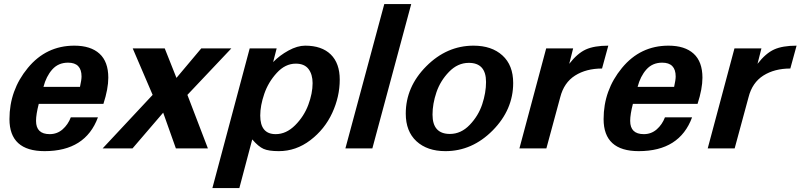

<svg xmlns="http://www.w3.org/2000/svg" viewBox="-20 -742 4003 960"><path d="M521.5 -353.5C521.5 -406.9 506.8 -446.9 477.5 -473.6C448.2 -500.3 406.2 -513.7 351.6 -513.7C257.8 -513.7 180.3 -476.6 119.1 -402.3C57.9 -328.1 27.3 -242.8 27.3 -146.5C27.3 -39.7 85.9 13.7 203.1 13.7C339.2 13.7 428.1 -42.6 469.7 -155.3H334C324.9 -131.2 311.2 -111.2 293 -95.2C274.7 -79.3 253.3 -71.3 228.5 -71.3C182.9 -71.3 160.2 -93.4 160.2 -137.7C160.2 -159.2 164.7 -187.5 173.8 -222.7H497.1C513.3 -272.8 521.5 -316.4 521.5 -353.5ZM387.7 -359.4C387.7 -348.3 385.1 -331.1 379.9 -307.6H197.3C206.4 -342.8 221 -371.7 241.2 -394.5C261.4 -417.3 287.8 -428.7 320.3 -428.7C365.2 -428.7 387.7 -405.6 387.7 -359.4Z M1136.7 -500H986.3L862.3 -352.5L803.7 -500H643.6L743.2 -267.6L493.2 0H642.6L795.9 -178.7L859.4 0H1019.5L917 -267.6Z M1678.7 -343.8C1678.7 -398.4 1663.7 -440.4 1633.8 -469.7C1603.8 -499 1561.2 -513.7 1505.9 -513.7C1479.8 -513.7 1452 -505.5 1422.4 -489.3C1392.7 -473 1367.2 -453.8 1345.7 -431.6L1363.3 -500H1228.5L1042 198.2H1176.8L1241.2 -44.9C1262 -20.8 1280.9 -5 1297.9 2.4C1314.8 9.9 1340.2 13.7 1374 13.7C1431.3 13.7 1483.9 -4.6 1531.7 -41C1579.6 -77.5 1616 -122.9 1641.1 -177.2C1666.2 -231.6 1678.7 -287.1 1678.7 -343.8ZM1543 -326.2C1543 -292.3 1535.8 -256.2 1521.5 -217.8C1507.2 -179.4 1485.2 -145.3 1455.6 -115.7C1425.9 -86.1 1393.6 -71.3 1358.4 -71.3C1307 -71.3 1281.2 -102.2 1281.2 -164.1C1281.2 -197.3 1287.9 -233.4 1301.3 -272.5C1314.6 -311.5 1335.4 -346.5 1363.8 -377.4C1392.1 -408.4 1423.8 -423.8 1459 -423.8C1487.6 -423.8 1508.8 -414.9 1522.5 -397C1536.1 -379.1 1543 -355.5 1543 -326.2Z M2036.1 -721.7H1901.4L1707 0H1841.8Z M2545.9 -327.1C2545.9 -386.4 2528 -432.3 2492.2 -464.8C2456.4 -497.4 2408.2 -513.7 2347.7 -513.7C2258.5 -513.7 2179.7 -479.3 2111.3 -410.6C2043 -342 2008.8 -263 2008.8 -173.8C2008.8 -114.6 2026.7 -68.5 2062.5 -35.6C2098.3 -2.8 2146.5 13.7 2207 13.7C2296.2 13.7 2375 -20.8 2443.4 -89.8C2511.7 -158.9 2545.9 -238 2545.9 -327.1ZM2410.2 -332C2410.2 -296.2 2403.8 -259.1 2391.1 -220.7C2378.4 -182.3 2357.6 -147.9 2328.6 -117.7C2299.6 -87.4 2266.6 -72.3 2229.5 -72.3C2171.5 -72.3 2142.6 -104.5 2142.6 -168.9C2142.6 -204.8 2149.1 -241.9 2162.1 -280.3C2175.1 -318.7 2196.1 -352.9 2225.1 -382.8C2254.1 -412.8 2287.1 -427.7 2324.2 -427.7C2381.5 -427.7 2410.2 -395.8 2410.2 -332Z M3021.5 -513.7C2974.6 -513.7 2937.2 -507.3 2909.2 -494.6C2881.2 -481.9 2853.5 -458 2826.2 -422.9L2845.7 -500H2710.9L2577.1 0H2711.9L2781.2 -255.9C2793.6 -304.7 2818.4 -340.8 2855.5 -364.3C2892.6 -387.7 2937.5 -399.4 2990.2 -399.4Z M3492.2 -353.5C3492.2 -406.9 3477.5 -446.9 3448.2 -473.6C3418.9 -500.3 3377 -513.7 3322.3 -513.7C3228.5 -513.7 3151 -476.6 3089.8 -402.3C3028.6 -328.1 2998 -242.8 2998 -146.5C2998 -39.7 3056.6 13.7 3173.8 13.7C3309.9 13.7 3398.8 -42.6 3440.4 -155.3H3304.7C3295.6 -131.2 3281.9 -111.2 3263.7 -95.2C3245.4 -79.3 3224 -71.3 3199.2 -71.3C3153.6 -71.3 3130.9 -93.4 3130.9 -137.7C3130.9 -159.2 3135.4 -187.5 3144.5 -222.7H3467.8C3484 -272.8 3492.2 -316.4 3492.2 -353.5ZM3358.4 -359.4C3358.4 -348.3 3355.8 -331.1 3350.6 -307.6H3168C3177.1 -342.8 3191.7 -371.7 3211.9 -394.5C3232.1 -417.3 3258.5 -428.7 3291 -428.7C3335.9 -428.7 3358.4 -405.6 3358.4 -359.4Z M3962.9 -513.7C3916 -513.7 3878.6 -507.3 3850.6 -494.6C3822.6 -481.9 3794.9 -458 3767.6 -422.9L3787.1 -500H3652.3L3518.6 0H3653.3L3722.7 -255.9C3735 -304.7 3759.8 -340.8 3796.9 -364.3C3834 -387.7 3878.9 -399.4 3931.6 -399.4Z"/></svg>

Font: FreeUniversal
Style: BoldItalic
Weight: 700
Italic angle: -11°
Version: Version 1.001